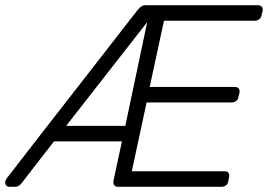

<svg xmlns="http://www.w3.org/2000/svg" viewBox="-49 -720 1033 740"><path d="M-13 0Q-21 0 -25.5 -6Q-30 -12 -29 -20Q-28 -24 -26 -27.5Q-24 -31 -22 -34Q-22 -34 -18.5 -38.5Q-15 -43 -0.5 -61.5Q14 -80 45 -120.5Q76 -161 131.5 -232Q187 -303 272.5 -413Q358 -523 481 -681Q490 -692 497 -696Q504 -700 511 -700H944Q955 -700 960 -694Q965 -688 963 -677L959 -662Q958 -652 950.5 -646Q943 -640 932 -640H583L528 -385H855Q866 -385 871 -379Q876 -373 874 -362L870 -347Q869 -337 861.5 -331Q854 -325 843 -325H516L459 -60H816Q827 -60 831.5 -54Q836 -48 834 -37L831 -22Q830 -12 822.5 -6Q815 0 804 0H406Q396 0 391.5 -6Q387 -12 388 -22L421 -175H159Q113 -116 87.5 -83Q62 -50 51 -35.5Q40 -21 37.5 -18Q35 -15 35 -15Q30 -8 23.5 -4Q17 0 10 0ZM206 -235H434L518 -633H517Z"/></svg>

Font: Rubik Light Light
Style: Italic
Weight: 300
Italic angle: -12°
Version: Version 2.104